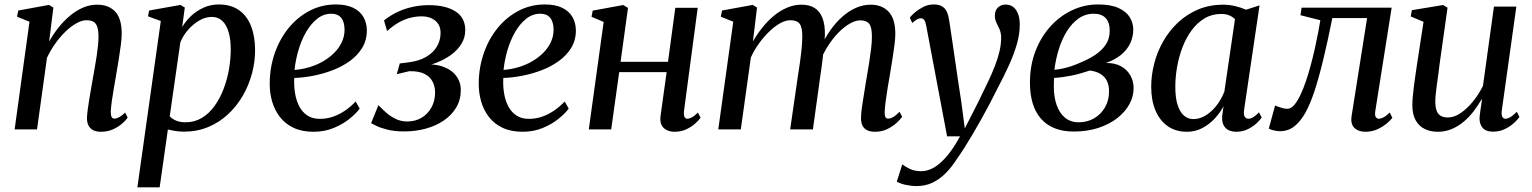

<svg xmlns="http://www.w3.org/2000/svg" viewBox="-20 -566 6704 840"><path d="M195 -384.5Q213.5 -417.5 236.8 -446.5Q260 -475.5 287.2 -498Q314.5 -520.5 344 -533Q373.5 -545.5 405 -545.5Q455.5 -545.5 484 -515.2Q512.5 -485 512.5 -418.5Q512.5 -398 508.5 -368Q504.5 -338 499.2 -304.8Q494 -271.5 488.5 -240.5Q484 -212.5 478.5 -182Q473 -151.5 469.2 -124Q465.5 -96.5 464.5 -77.5Q464.5 -61.5 468.5 -54.2Q472.5 -47 480 -47Q489.5 -47 501 -53Q512.5 -59 527.5 -73.5L538.5 -51.5Q532 -41 515.8 -26.5Q499.5 -12 475.8 -0.8Q452 10.5 421 10.5Q401.5 10.5 387.8 3.5Q374 -3.5 367 -17.2Q360 -31 360.5 -51.5Q361 -64.5 363.5 -84Q366 -103.5 369.8 -127.2Q373.5 -151 378 -176Q382.5 -201 386.5 -224.5Q390.5 -248 395 -272.5Q399.5 -297 403 -321.2Q406.5 -345.5 408.8 -367.5Q411 -389.5 411 -407.5Q410.5 -433.5 405.5 -448.8Q400.5 -464 389 -470.8Q377.5 -477.5 358 -477.5Q338 -477.5 314 -464Q290 -450.5 266.2 -427.5Q242.5 -404.5 221.5 -375Q200.5 -345.5 185.5 -313L142 0H44L109 -471L54.5 -493L60 -520L194 -544.5L213.5 -533Z M581 253.5 683.5 -474 627.5 -494.5 632.5 -520 769.5 -544.5 788.5 -533 777 -447.5Q793 -475 817.5 -497.5Q842 -520 872.2 -533.2Q902.5 -546.5 936.5 -546.5Q989.5 -546.5 1025 -522Q1060.5 -497.5 1078.2 -452.2Q1096 -407 1096 -346Q1096 -295.5 1082.5 -244.8Q1069 -194 1042.8 -148.2Q1016.5 -102.5 978.5 -66.8Q940.5 -31 891.5 -10.5Q842.5 10 784 10Q766.5 10 748.8 7.2Q731 4.5 714.5 0.5L678.5 253.5ZM722.5 -57Q734.5 -44.5 751.8 -37.8Q769 -31 792 -31Q831.5 -31 863.2 -50.2Q895 -69.5 918.8 -102.5Q942.5 -135.5 958.2 -177Q974 -218.5 981.8 -263Q989.5 -307.5 989.5 -350Q989.5 -394.5 980 -426.2Q970.5 -458 952.2 -475Q934 -492 907 -492Q878.5 -492 851.2 -476Q824 -460 802.2 -434.8Q780.5 -409.5 769 -381Z M1553.5 -91Q1539 -70.5 1509.8 -46.8Q1480.5 -23 1440.2 -6.2Q1400 10.5 1351.5 10.5Q1301 10.5 1264.5 -6.8Q1228 -24 1204.8 -54Q1181.5 -84 1170.5 -122.2Q1159.5 -160.5 1160 -202Q1160.5 -271.5 1182.2 -333.8Q1204 -396 1243 -443.8Q1282 -491.5 1334.8 -519Q1387.5 -546.5 1449.5 -546.5Q1495 -546.5 1525 -532Q1555 -517.5 1569.8 -492Q1584.5 -466.5 1585 -433.5Q1585 -390 1564.5 -356.5Q1544 -323 1509.8 -298.5Q1475.5 -274 1433.8 -258.2Q1392 -242.5 1348.5 -234.2Q1305 -226 1267.5 -225Q1265.5 -192 1270.5 -160Q1275.5 -128 1288.5 -102.2Q1301.5 -76.5 1324 -61.2Q1346.5 -46 1379 -46Q1409.5 -46 1437 -55.5Q1464.5 -65 1489.5 -82Q1514.5 -99 1536 -122ZM1430 -506Q1395.5 -506 1367.8 -484Q1340 -462 1319.2 -426Q1298.5 -390 1285.8 -346.8Q1273 -303.5 1268.5 -260Q1301.5 -262.5 1333.5 -272Q1365.5 -281.5 1393.2 -297.5Q1421 -313.5 1442.2 -334.8Q1463.5 -356 1475.5 -381.8Q1487.5 -407.5 1487.5 -436.5Q1487 -471 1472.2 -488.5Q1457.5 -506 1430 -506Z M1748 9Q1705.5 9 1675 1.2Q1644.5 -6.5 1626.8 -15.2Q1609 -24 1603.5 -27L1635.5 -106Q1652 -88.5 1671 -72Q1690 -55.5 1712.8 -45Q1735.5 -34.5 1761.5 -34.5Q1796.5 -34.5 1823.8 -50.5Q1851 -66.5 1867.2 -95.2Q1883.5 -124 1883.5 -161.5Q1883.5 -187.5 1872.5 -209Q1861.5 -230.5 1836.8 -243Q1812 -255.5 1770.5 -254.5L1716 -241.5L1729 -288.5L1762.5 -292.5Q1811 -298 1843.2 -316.5Q1875.5 -335 1891.5 -362.5Q1907.5 -390 1907.5 -421.5Q1907.5 -457.5 1883.8 -476Q1860 -494.5 1826 -494.5Q1800 -494.5 1775.2 -488.2Q1750.5 -482 1725.5 -468.2Q1700.5 -454.5 1673.5 -430L1660 -476.5Q1688 -499 1719.5 -513.8Q1751 -528.5 1785.8 -536Q1820.5 -543.5 1856 -543.5Q1929.5 -543.5 1972.5 -516.2Q2015.5 -489 2015.5 -434Q2015.5 -402 1999.2 -375Q1983 -348 1955 -327.2Q1927 -306.5 1891.5 -292.5Q1856 -278.5 1819 -272.5L1820.5 -282.5Q1876.5 -288.5 1915.5 -275.2Q1954.5 -262 1975.2 -234.8Q1996 -207.5 1996 -172.5Q1996 -129.5 1976 -95.8Q1956 -62 1921.2 -38.5Q1886.5 -15 1842 -3Q1797.5 9 1748 9Z M2468 -91Q2453.5 -70.5 2424.2 -46.8Q2395 -23 2354.8 -6.2Q2314.5 10.5 2266 10.5Q2215.5 10.5 2179 -6.8Q2142.5 -24 2119.2 -54Q2096 -84 2085 -122.2Q2074 -160.5 2074.5 -202Q2075 -271.5 2096.8 -333.8Q2118.5 -396 2157.5 -443.8Q2196.5 -491.5 2249.2 -519Q2302 -546.5 2364 -546.5Q2409.5 -546.5 2439.5 -532Q2469.5 -517.5 2484.2 -492Q2499 -466.5 2499.5 -433.5Q2499.5 -390 2479 -356.5Q2458.5 -323 2424.2 -298.5Q2390 -274 2348.2 -258.2Q2306.5 -242.5 2263 -234.2Q2219.5 -226 2182 -225Q2180 -192 2185 -160Q2190 -128 2203 -102.2Q2216 -76.5 2238.5 -61.2Q2261 -46 2293.5 -46Q2324 -46 2351.5 -55.5Q2379 -65 2404 -82Q2429 -99 2450.5 -122ZM2344.5 -506Q2310 -506 2282.2 -484Q2254.5 -462 2233.8 -426Q2213 -390 2200.2 -346.8Q2187.5 -303.5 2183 -260Q2216 -262.5 2248 -272Q2280 -281.5 2307.8 -297.5Q2335.5 -313.5 2356.8 -334.8Q2378 -356 2390 -381.8Q2402 -407.5 2402 -436.5Q2401.5 -471 2386.8 -488.5Q2372 -506 2344.5 -506Z M2972.5 -80.5Q2970.5 -62 2975 -54.2Q2979.5 -46.5 2986.5 -46.5Q2995.5 -46.5 3007 -52.5Q3018.5 -58.5 3033.5 -73.5L3045 -51Q3038 -40.5 3022 -26Q3006 -11.5 2983 -0.5Q2960 10.5 2931 10.5Q2912 10.5 2897 3.2Q2882 -4 2874.2 -19.5Q2866.5 -35 2870 -59.5L2896.5 -250.5H2689L2654 0H2556L2621 -470L2568 -492.5L2573 -519.5L2706.5 -544L2727.5 -531.5L2695 -295.5H2902.5L2934.5 -532H3032.5Z M3292 -533 3274 -384.5Q3292.5 -417 3316 -446.2Q3339.5 -475.5 3367 -498Q3394.5 -520.5 3424.8 -533Q3455 -545.5 3486 -545.5Q3521.5 -545.5 3544.2 -531Q3567 -516.5 3578.2 -487.5Q3589.5 -458.5 3589 -414Q3589 -407.5 3588 -397.2Q3587 -387 3585.5 -374.5Q3584 -362 3582 -348.5L3568.5 -354.5Q3587 -397 3611.5 -432Q3636 -467 3664.8 -492.5Q3693.5 -518 3725 -531.8Q3756.5 -545.5 3789 -545.5Q3839 -545.5 3868 -514.5Q3897 -483.5 3897 -418Q3897 -398 3893.2 -368.2Q3889.5 -338.5 3884 -305.2Q3878.5 -272 3873.5 -240.5Q3868.5 -212 3863.5 -181.8Q3858.5 -151.5 3855 -124.2Q3851.5 -97 3850.5 -77.5Q3850 -61.5 3853.5 -54.2Q3857 -47 3865.5 -47Q3875.5 -47 3887.5 -53.8Q3899.5 -60.5 3915.5 -77L3927 -55Q3919.5 -44 3903 -28.8Q3886.5 -13.5 3862.5 -1.5Q3838.5 10.5 3807.5 10.5Q3787 10.5 3773.2 3.5Q3759.5 -3.5 3753 -17.2Q3746.5 -31 3747 -51Q3747 -68.5 3751 -97.5Q3755 -126.5 3760.8 -160.2Q3766.5 -194 3771.5 -226Q3777 -256.5 3782.2 -289.5Q3787.5 -322.5 3791.2 -353.2Q3795 -384 3794.5 -407.5Q3794.5 -446.5 3782.8 -461.8Q3771 -477 3744 -477Q3723.5 -477 3698.8 -463.2Q3674 -449.5 3649 -424.2Q3624 -399 3602 -364.5Q3580 -330 3564 -289L3583.5 -353.5Q3582 -334 3579.5 -312.2Q3577 -290.5 3574 -269Q3571 -247.5 3568 -227.5L3536.5 0H3437L3469.5 -224.5Q3474.5 -255.5 3479.2 -289Q3484 -322.5 3487 -353.2Q3490 -384 3490 -407Q3490 -447 3478.2 -462.2Q3466.5 -477.5 3437.5 -477.5Q3417 -477.5 3393.5 -464.5Q3370 -451.5 3346 -428.5Q3322 -405.5 3300.8 -376.2Q3279.5 -347 3265 -314.5L3221 0H3122.5L3188 -471L3133.5 -493L3139 -520L3273 -544.5Z M4032.5 -452Q4029 -471.5 4023.5 -478.8Q4018 -486 4009 -486Q4000 -486 3991.2 -480.8Q3982.5 -475.5 3971 -465.5L3960.5 -489Q3967.5 -498.5 3983.2 -512Q3999 -525.5 4020 -536Q4041 -546.5 4065 -546.5Q4088.5 -546.5 4102.2 -537.8Q4116 -529 4123 -513Q4130 -497 4133 -475Q4139.5 -432.5 4146 -388.2Q4152.5 -344 4159 -299.2Q4165.5 -254.5 4172 -209.8Q4178.5 -165 4185.5 -121.5L4201 -4L4259 -118Q4282.5 -166 4301.2 -205.2Q4320 -244.5 4333 -278.2Q4346 -312 4353 -342.2Q4360 -372.5 4360 -401.5Q4359.5 -423.5 4352.8 -438.5Q4346 -453.5 4339.2 -467Q4332.5 -480.5 4332.5 -497.5Q4332.5 -520 4345.8 -533Q4359 -546 4380 -546Q4400 -546 4413.8 -534.8Q4427.5 -523.5 4434.5 -503.8Q4441.5 -484 4441.5 -458Q4441.5 -415.5 4427.8 -369.5Q4414 -323.5 4392.5 -276.8Q4371 -230 4346.5 -184Q4329.5 -149.5 4311 -114.2Q4292.5 -79 4273.5 -45Q4254.5 -11 4235.8 20.5Q4217 52 4199.5 80Q4182 108 4166 130Q4143.5 165.5 4117 192Q4090.5 218.5 4059.5 233.2Q4028.5 248 3990.5 248Q3966.5 248 3942.5 242.8Q3918.5 237.5 3903.5 228.5L3927.5 153Q3938 161.5 3959.2 172.2Q3980.5 183 4010.5 183Q4039.5 183 4067.8 166Q4096 149 4124.2 115.2Q4152.5 81.5 4180 30.5H4123.5Z M4677.5 9.5Q4630 9.5 4594.2 -4.8Q4558.5 -19 4534.2 -46.8Q4510 -74.5 4498 -114Q4486 -153.5 4486 -204.5Q4486 -279.5 4510 -342Q4534 -404.5 4575.8 -450.5Q4617.5 -496.5 4671 -521.5Q4724.5 -546.5 4783.5 -546.5Q4839.5 -546.5 4873.5 -531Q4907.5 -515.5 4922.8 -490.5Q4938 -465.5 4938 -436.5Q4938 -404 4924.2 -375.5Q4910.5 -347 4883.8 -325.5Q4857 -304 4818.5 -290.5Q4857.5 -291 4884.5 -276Q4911.5 -261 4925.5 -235.8Q4939.5 -210.5 4939.5 -180.5Q4939.5 -143 4920.5 -109Q4901.5 -75 4866.8 -48.2Q4832 -21.5 4783.8 -6Q4735.5 9.5 4677.5 9.5ZM4699 -31Q4737 -31 4767 -48.5Q4797 -66 4814.5 -96.5Q4832 -127 4832 -165Q4832.5 -192.5 4822.8 -212Q4813 -231.5 4794.2 -242.8Q4775.5 -254 4748 -257.5Q4740 -255 4727.5 -251Q4715 -247 4699.8 -242.8Q4684.5 -238.5 4666 -235Q4650.5 -232 4632 -229.2Q4613.5 -226.5 4591.5 -225Q4591 -216 4590.8 -207Q4590.5 -198 4590.5 -186.5Q4590.5 -141.5 4602.8 -106.5Q4615 -71.5 4639.2 -51.2Q4663.5 -31 4699 -31ZM4593 -260.5Q4615 -263 4634 -267.2Q4653 -271.5 4670.2 -277.5Q4687.5 -283.5 4704 -291Q4741 -306 4770.5 -325.2Q4800 -344.5 4817.5 -370.5Q4835 -396.5 4835 -431Q4835 -468 4817.2 -487Q4799.5 -506 4765.5 -506Q4728.5 -506 4698.8 -485Q4669 -464 4647.2 -428.8Q4625.5 -393.5 4612 -349.8Q4598.5 -306 4593 -260.5Z M5423 -86Q5420 -63.5 5426 -55Q5432 -46.5 5442 -46.5Q5451.5 -46.5 5462.8 -53.2Q5474 -60 5488 -74.5L5500 -52Q5494.5 -43 5479 -28Q5463.5 -13 5440.2 -1.2Q5417 10.5 5388 10.5Q5357.5 10.5 5341 -7.2Q5324.5 -25 5327 -59L5333 -101Q5318 -73 5294.5 -47.5Q5271 -22 5240.2 -5.8Q5209.5 10.5 5173 10.5Q5123.5 10.5 5088.5 -14.2Q5053.5 -39 5035 -83.2Q5016.5 -127.5 5016.5 -186.5Q5016.5 -237 5029.8 -288.2Q5043 -339.5 5069.2 -385.5Q5095.5 -431.5 5133.8 -467.5Q5172 -503.5 5221.8 -524.5Q5271.5 -545.5 5332 -545.5Q5358 -545.5 5384.2 -539.2Q5410.5 -533 5431.5 -523.5L5490.5 -542.5ZM5383 -482Q5373 -492.5 5358 -498.8Q5343 -505 5323 -505Q5282.5 -505 5250.5 -486Q5218.5 -467 5194.2 -434.5Q5170 -402 5154 -360.8Q5138 -319.5 5130 -274.5Q5122 -229.5 5122 -186.5Q5122 -138 5132 -106.8Q5142 -75.5 5159.8 -60.2Q5177.5 -45 5200.5 -45Q5223 -45 5243.2 -54.8Q5263.5 -64.5 5281.5 -81.5Q5299.5 -98.5 5313.5 -120Q5327.5 -141.5 5336.5 -164.5Z M5997 -80.5Q5994 -61 5999.2 -53.8Q6004.5 -46.5 6011.5 -46.5Q6021 -46.5 6032.8 -52.5Q6044.5 -58.5 6060 -73.5L6071.5 -51Q6063.5 -39.5 6046 -25Q6028.5 -10.5 6005 0Q5981.5 10.5 5954 10.5Q5923 10.5 5905.2 -6.8Q5887.5 -24 5893.5 -60L5961 -487H5809Q5788.5 -385 5769.2 -305.2Q5750 -225.5 5730.8 -167.2Q5711.5 -109 5690 -71Q5668.5 -33 5641.8 -12.5Q5615 8 5579.5 8Q5566 8 5550 3.8Q5534 -0.5 5531 -3.5L5558.5 -104.5Q5561.5 -103 5570.8 -99.5Q5580 -96 5591.2 -93Q5602.5 -90 5612 -90Q5628.5 -90 5643 -107.5Q5657.5 -125 5670.2 -152.5Q5683 -180 5693.8 -212Q5704.5 -244 5712.5 -273.5Q5723.5 -313 5732.2 -352.5Q5741 -392 5747.2 -425Q5753.5 -458 5756.5 -477.5L5669.5 -499.5L5674.5 -532.5H6068.5Z M6270.5 10.5Q6238 10.5 6213 -1.8Q6188 -14 6173.5 -39.8Q6159 -65.5 6159 -107Q6159 -122 6161 -145Q6163 -168 6166.5 -194Q6170 -220 6173.5 -244Q6177 -268 6179.5 -285L6208 -470.5L6152 -494L6157 -521.5L6293.5 -544L6313 -532.5L6278 -284Q6276 -264.5 6272.8 -242.2Q6269.5 -220 6266.5 -197.5Q6263.5 -175 6261.5 -155.5Q6259.5 -136 6259.5 -122.5Q6259.5 -96 6265.8 -80.5Q6272 -65 6284.5 -58.5Q6297 -52 6315 -52Q6341.5 -52 6369.8 -71Q6398 -90 6423.8 -121.5Q6449.5 -153 6468 -190.5L6516 -537H6614L6550.5 -83.5Q6548 -65.5 6552.2 -56Q6556.5 -46.5 6566 -46.5Q6576 -46.5 6588.2 -53.8Q6600.5 -61 6616 -77L6627.5 -54Q6620.5 -43.5 6604 -28.2Q6587.5 -13 6564 -1.5Q6540.5 10 6512.5 10Q6479.5 10 6465.8 -7.5Q6452 -25 6453 -50Q6453 -53 6454 -62.5Q6455 -72 6457 -84.5Q6459 -97 6460.8 -109.8Q6462.5 -122.5 6463.5 -132L6462.5 -132.5Q6446.5 -104.5 6426.8 -78.8Q6407 -53 6383 -33Q6359 -13 6330.8 -1.2Q6302.5 10.5 6270.5 10.5Z"/></svg>

Font: Merriweather 72pt
Style: Italic
Weight: 400
Italic angle: -7.8°
Version: Version 2.101